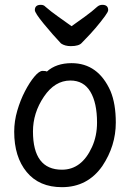

<svg xmlns="http://www.w3.org/2000/svg" viewBox="-20 -755 540 799"><path d="M237.8 23.9Q143.1 23.9 91.1 -39.1Q39.1 -102.1 39.1 -207Q39.1 -251 52 -294.9Q64.9 -338.9 84 -375.5Q103 -412.1 123 -436Q143.1 -460 157.2 -460Q172.9 -460 174.8 -457Q213.9 -492.2 277.8 -492.2Q388.2 -492.2 439.9 -376Q461.9 -323.2 461.9 -245.1Q461.9 -147.9 405.8 -64Q344.2 23.9 237.8 23.9ZM237.8 -48.8Q319.8 -48.8 362.8 -143.1Q383.8 -189 383.8 -245.1Q383.8 -327.1 356 -373.5Q328.1 -419.9 272.9 -419.9Q208 -419.9 162.6 -352.5Q117.2 -285.2 117.2 -208Q117.2 -48.8 237.8 -48.8ZM274.9 -563Q250 -563 233.9 -574.2Q199.2 -610.8 162.1 -656Q125 -701.2 125 -712.9Q125 -734.9 149.9 -734.9Q162.1 -734.9 168.9 -727.1Q191.9 -707 222.4 -685.5Q252.9 -664.1 277.8 -646Q303.2 -664.1 333 -685.5Q362.8 -707 384.8 -727.1Q394 -734.9 405.8 -734.9Q430.2 -734.9 430.2 -712.9Q430.2 -706.1 417 -688Q378.9 -636.2 333 -589.8L320.8 -577.1Q309.1 -563 274.9 -563Z"/></svg>

Font: LXGW WenKai Mono GB Screen
Style: Regular
Weight: 400
Monospace: yes
Designer: LXGW / Fontworks Inc.
Foundry: LXGW / Fontworks Inc.
Version: Version 1.510;January 18,2025